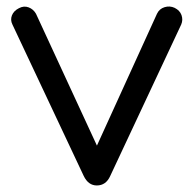

<svg xmlns="http://www.w3.org/2000/svg" viewBox="-20 -567 591 587"><path d="M276 0Q250 0 236 -29L18 -492Q11 -506 16.5 -520Q22 -534 38 -542Q53 -550 67.5 -544.5Q82 -539 90 -525L298 -75H255L460 -525Q467 -540 483 -545Q499 -550 514 -543Q530 -535 535 -520.5Q540 -506 534 -492L317 -29Q304 0 276 0Z"/></svg>

Font: Comfortaa Medium
Style: Regular
Weight: 500
Designer: Johan Aakerlund
Foundry: Johan Aakerlund
Version: Version 3.104; ttfautohint (v1.8.1.43-b0c9)